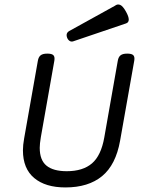

<svg xmlns="http://www.w3.org/2000/svg" viewBox="-20 -823 640 854"><path d="M545.4 -584.5Q525.9 -584.5 516.4 -577.1Q506.8 -569.8 503.9 -552.7L443.8 -211.4Q429.7 -131.3 389.2 -96.4Q348.6 -61.5 276.9 -61.5Q216.8 -61.5 186.8 -86.2Q156.7 -110.8 156.7 -165.5Q156.7 -183.1 161.6 -212.4L221.7 -552.7Q224.6 -569.8 217.8 -577.1Q210.9 -584.5 190.9 -584.5H189.9Q170.4 -584.5 160.9 -577.1Q151.4 -569.8 148.4 -552.7L87.4 -207.5Q82 -177.7 82 -154.3Q82 -73.2 132.1 -31.2Q182.1 10.7 271 10.7Q373 10.7 434.1 -39.6Q495.1 -89.8 514.2 -197.3L577.1 -552.7Q580.1 -569.8 573.2 -577.1Q566.4 -584.5 546.4 -584.5ZM288.1 -685.1Q271 -675.3 278.8 -654.8Q282.2 -646 289.6 -641.1Q296.9 -636.2 305.7 -639.2L540.5 -718.8Q564.9 -727.1 540.5 -771Q526.4 -796.4 514.4 -801.3Q502.4 -806.2 491.2 -797.4Z"/></svg>

Font: Courier Prime Code
Style: Italic
Weight: 400
Italic angle: -10°
Designer: Alan Dague-Greene
Foundry: Quote-Unquote Apps
Version: Version 3.18